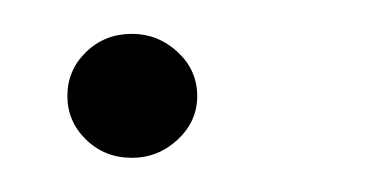

<svg xmlns="http://www.w3.org/2000/svg" viewBox="-20 -87 218 114"><path d="M58.3 6.7Q42.2 6.7 31.1 -4.1Q20 -14.9 20 -30Q20 -45.3 31.1 -56.1Q42.2 -66.9 58.3 -66.9Q73.9 -66.9 85.5 -56.1Q97.1 -45.3 97.1 -30Q97.1 -14.9 85.5 -4.1Q73.9 6.7 58.3 6.7Z"/></svg>

Font: Alumni Sans SC Thin
Style: Italic
Weight: 100
Italic angle: -8°
Designer: Robert E. Leuschke
Foundry: Robert E. Leuschke
Version: Version 1.016